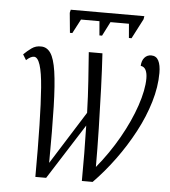

<svg xmlns="http://www.w3.org/2000/svg" viewBox="-51 -752 708 798"><g transform="rotate(5 303.0 -352.5)"><path d="M217 -609 209 -692 212 -705H519L517 -692L474 -609H463L458 -668H381L351 -609H340L335 -668H258L227 -609ZM126 0Q127 -247 117.5 -372Q108 -497 77 -497Q63 -497 45 -480L31 -503Q46 -518 63.5 -530.5Q81 -543 103 -542Q127 -542 142.5 -519.5Q158 -497 166 -443.5Q174 -390 176.5 -297Q179 -204 178 -63L317 -284Q315 -353 310.5 -417Q306 -481 302 -536H359Q363 -472 366 -391Q369 -310 371 -224.5Q373 -139 373 -63Q425 -126 465 -196.5Q505 -267 527.5 -333.5Q550 -400 550 -448Q550 -469 543.5 -482.5Q537 -496 522 -498Q523 -520 534 -532.5Q545 -545 562 -545Q583 -545 592.5 -526.5Q602 -508 602 -475Q602 -417 583 -353.5Q564 -290 530.5 -227Q497 -164 454.5 -106Q412 -48 365 0H320Q321 -114 318 -231L171 0Z"/></g></svg>

Font: Noto Serif ExtraCondensed Light
Style: Italic
Weight: 300
Width: 2
Italic angle: -12°
Designer: Monotype Design Team
Foundry: Monotype Imaging Inc.
Version: Version 2.014; ttfautohint (v1.8.4.7-5d5b)